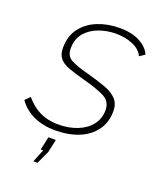

<svg xmlns="http://www.w3.org/2000/svg" viewBox="-146 -613 733 873"><g transform="rotate(20 220.5 -176.0)"><path d="M164 10Q106 10 60.5 -10.5Q15 -31 -14 -72L9 -95Q41 -57 79.5 -38.5Q118 -20 168 -20Q220 -20 261 -36.5Q302 -53 325.5 -83.5Q349 -114 349 -154Q349 -197 312 -215.5Q275 -234 207 -252Q163 -264 132 -275Q101 -286 85.5 -304.5Q70 -323 70 -355Q70 -412 99 -450.5Q128 -489 176.5 -508.5Q225 -528 282 -528Q342 -528 381 -507Q420 -486 433 -454L408 -437Q394 -467 357.5 -482.5Q321 -498 275 -498Q234 -498 194.5 -484Q155 -470 129.5 -440.5Q104 -411 104 -364Q104 -327 133 -312Q162 -297 220 -282Q271 -268 307.5 -254.5Q344 -241 364 -219.5Q384 -198 384 -162Q384 -108 355.5 -69Q327 -30 277.5 -10Q228 10 164 10ZM120 176 145 114H133L147 50H183L169 114L140 176Z"/></g></svg>

Font: Raleway Thin ExtraLight
Style: Italic
Weight: 250
Italic angle: -12°
Version: Version 4.026